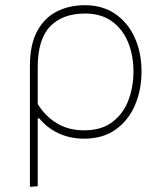

<svg xmlns="http://www.w3.org/2000/svg" viewBox="-20 -524 626 738"><path d="M95 194V-271Q95 -352.5 122.8 -404Q150.5 -455.5 198.2 -479.8Q246 -504 306.5 -504Q373.5 -504 422.2 -471Q471 -438 497.5 -380.2Q524 -322.5 524 -249Q524 -179.5 499.2 -120.8Q474.5 -62 425.2 -26.5Q376 9 303 9Q250 9 206 -11.2Q162 -31.5 131 -69H125V192ZM303 -23Q370 -23 412 -55Q454 -87 473.5 -138.5Q493 -190 493 -249Q493 -310.5 472.5 -361Q452 -411.5 410.5 -441.8Q369 -472 306.5 -472Q220.5 -472 172.8 -422.5Q125 -373 125 -265.5V-124Q155 -76 199.8 -49.5Q244.5 -23 303 -23Z"/></svg>

Font: Heraclito Thin
Style: Regular
Weight: 100
Designer: Kostas Bartsokas (font) & Cristiano Sobral (main changes)
Foundry: Kostas Bartsokas (font) & Cristiano Sobral (main changes)
Version: Version 1.00;July 8, 2020;FontCreator 13.0.0.2655 64-bit